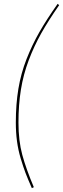

<svg xmlns="http://www.w3.org/2000/svg" viewBox="-20 -848 327 995"><path d="M278.8 -828.1 286.6 -821.3Q231 -741.7 193.8 -675.5Q156.7 -609.4 128.9 -535.9Q101.1 -462.4 88.4 -383.8Q75.7 -305.2 75.7 -213.4Q75.7 -118.2 95.5 -45.4Q115.2 27.3 155.3 122.1L145 127Q124 79.1 112.3 48.3Q100.6 17.6 87.4 -26.4Q74.2 -70.3 68.1 -116Q62 -161.6 62 -213.4Q62 -307.6 75.2 -387.5Q88.4 -467.3 117.4 -541.5Q146.5 -615.7 184.1 -681.6Q221.7 -747.6 278.8 -828.1Z"/></svg>

Font: Fira Sans Compressed Hair
Style: Italic
Weight: 100
Width: 3
Italic angle: -8°
Designer: Carrois Corporate & Edenspiekermann AG
Foundry: Carrois Corporate GbR & Edenspiekermann AG
Version: Version 4.203;PS 004.203;hotconv 1.0.88;makeotf.lib2.5.64775